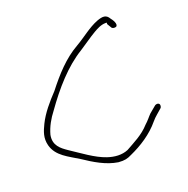

<svg xmlns="http://www.w3.org/2000/svg" viewBox="-110 -736 785 802"><g transform="rotate(-20 282.5 -335.5)"><path d="M32 -207C46 -155 95 -135 141 -106C183 -78 231 -48 284 -40C312 -38 324 -41 344 -51C393 -73 444 -105 481 -150C494 -166 511 -178 526 -192C529 -195 530 -199 530 -204C530 -210 525 -214 519 -214C515 -214 512 -213 509 -211C499 -203 489 -194 479 -186C467 -174 459 -162 444 -149C413 -114 372 -95 337 -75C308 -63 276 -66 246 -76C198 -92 149 -130 103 -160C77 -178 47 -199 56 -245C65 -278 82 -308 103 -335C159 -414 223 -488 297 -533C324 -550 352 -571 378 -586C392 -594 411 -605 432 -605H437V-598C441 -592 445 -585 449 -578C454 -573 462 -573 468 -575C481 -583 464 -608 458 -615C446 -636 430 -636 403 -626C362 -610 328 -580 288 -557C228 -523 180 -470 134 -411C101 -376 68 -338 48 -297C34 -268 23 -242 32 -207ZM141 -106C141 -106 140 -106 140 -106C140 -106 141 -106 141 -106ZM285 -40C285 -40 284 -40 284 -40C284 -40 285 -40 285 -40ZM480 -186C480 -186 479 -186 479 -186C479 -186 480 -186 480 -186ZM499 -203Z"/></g></svg>

Font: Stray Cat
Style: LtCn
Weight: 300
Version: Version 1.0